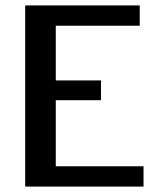

<svg xmlns="http://www.w3.org/2000/svg" viewBox="-20 -689 593 709"><path d="M73 0H510V-75H186V-319H353V-392H186V-594H496V-669H73Z"/></svg>

Font: KpMath
Style: SansBold
Weight: 700
Version: Version 0.66